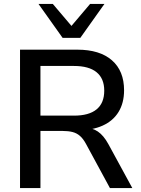

<svg xmlns="http://www.w3.org/2000/svg" viewBox="-20 -958 717 978"><path d="M82 0V-705H374Q488 -705 550 -651Q612 -597 612 -498Q612 -434 584 -388Q556 -342 502.5 -318Q449 -294 374 -294L383 -308H409Q449 -308 478.5 -288Q508 -268 532 -224L654 0H540L418 -225Q404 -251 387.5 -265.5Q371 -280 349.5 -285.5Q328 -291 299 -291H186V0ZM186 -369H357Q433 -369 472 -401Q511 -433 511 -496Q511 -558 472 -590Q433 -622 357 -622H186ZM299 -765 176 -938H249L344 -826L439 -938H512L389 -765Z"/></svg>

Font: Nunito Sans 12pt ExtraLight SemiBold
Style: Regular
Weight: 600
Version: Version 3.101;gftools[0.9.27]